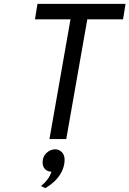

<svg xmlns="http://www.w3.org/2000/svg" viewBox="-20 -720 670 994"><path d="M236 0 345 -620H161L174 -700H630L617 -620H432L323 0ZM214.5 254 192.5 243Q199.5 237.5 210 227.2Q220.5 217 230.5 202.2Q240.5 187.5 246.5 169Q223.5 168 212 154.2Q200.5 140.5 200.5 121Q200.5 90 221 71.5Q241.5 53 265.5 53Q285 53 299.8 67.2Q314.5 81.5 314.5 107Q314.5 132.5 304.2 158.2Q294 184 272 208.5Q250 233 214.5 254Z"/></svg>

Font: Overpass
Style: Italic
Weight: 400
Italic angle: -10°
Designer: Delve Withrington, Dave Bailey, Thomas Jockin
Foundry: Delve Fonts LLC
Version: Version 4.000